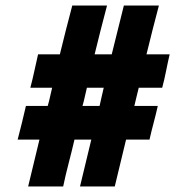

<svg xmlns="http://www.w3.org/2000/svg" viewBox="-20 -676 635 696"><path d="M368 -656Q356 -611 345 -567.5Q334 -524 323 -479H385Q396 -524 407 -567.5Q418 -611 429 -656H556Q544 -611 533 -567.5Q522 -524 511 -479H595Q588 -449 582 -418.5Q576 -388 568 -358H483Q479 -342 475 -325.5Q471 -309 467 -292H552Q545 -261 537 -231Q529 -201 522 -170H437Q427 -127 416.5 -85Q406 -43 396 0H270Q280 -43 290.5 -85Q301 -127 311 -170H250Q240 -127 229 -85Q218 -43 209 0H82Q92 -43 102.5 -85Q113 -127 123 -170H44Q52 -201 59.5 -231Q67 -261 74 -292H153Q158 -309 161.5 -325.5Q165 -342 169 -358H90Q98 -388 104.5 -418.5Q111 -449 118 -479H197Q208 -524 219 -567.5Q230 -611 242 -656ZM295 -358Q291 -342 287.5 -325.5Q284 -309 279 -292H341Q345 -309 348.5 -325.5Q352 -342 356 -358Z"/></svg>

Font: Josefin Sans Thin
Style: Bold Italic
Weight: 700
Italic angle: -7°
Version: Version 2.000